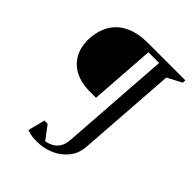

<svg xmlns="http://www.w3.org/2000/svg" viewBox="-214 -722 968 968"><g transform="rotate(45 270.5 -238.0)"><path d="M221.4 136Q192.8 136 177.2 132.3Q161.5 128.7 150.4 124.9L173.9 34H197L251 105.5Q268.2 102 287.2 92.8Q306.1 83.7 320 63.3Q334 43 336 7.6L377.4 -580.4H301L276.5 -231.1H237Q137.5 -231.1 86.6 -284Q35.7 -337 41.9 -425Q46.1 -483.1 73 -525.2Q99.9 -567.3 148.7 -589.6Q197.5 -612 266.5 -612H533L532 -594.6L455 -554L417.5 -26Q414.5 26 385.7 62.3Q356.8 98.6 313.3 117.3Q269.9 136 221.4 136Z"/></g></svg>

Font: Ancizar Serif Light
Style: Italic
Weight: 300
Italic angle: -4°
Designer: Cesar Puertas, Viviana Monsalve, Julian Moncada, Julian Prieto, Jose Castro, Felipe Aragon, Mariel Hernandez, Sara Alarc
Version: Version 8.100